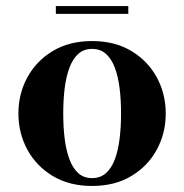

<svg xmlns="http://www.w3.org/2000/svg" viewBox="-20 -606 610 636"><path d="M285 10Q209.5 10 154.8 -23Q100 -56 70.5 -110.5Q41 -165 41 -230Q41 -295 70.5 -349.5Q100 -404 154.8 -437Q209.5 -470 285 -470Q360.5 -470 415.2 -437Q470 -404 499.5 -349.5Q529 -295 529 -230Q529 -165 499.5 -110.5Q470 -56 415.2 -23Q360.5 10 285 10ZM285 -16Q312.5 -16 331 -32.5Q349.5 -49 360.5 -78.5Q371.5 -108 376.2 -146.8Q381 -185.5 381 -230Q381 -275 376.2 -313.5Q371.5 -352 360.5 -381.5Q349.5 -411 331 -427.5Q312.5 -444 285 -444Q257.5 -444 239.2 -427.5Q221 -411 210 -381.5Q199 -352 194.2 -313.5Q189.5 -275 189.5 -230Q189.5 -185.5 194.2 -146.8Q199 -108 210 -78.5Q221 -49 239.2 -32.5Q257.5 -16 285 -16ZM165 -560V-586H405V-560Z"/></svg>

Font: Bodoni Moda SC 9pt
Style: Bold
Weight: 700
Designer: Owen Earl
Foundry: indestructible type
Version: Version 2.005